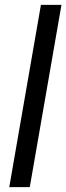

<svg xmlns="http://www.w3.org/2000/svg" viewBox="-20 -770 273 790"><path d="M18.1 0H102.5L232.9 -750H148.4Z"/></svg>

Font: Roboto Condensed
Style: Italic
Weight: 400
Designer: Google
Version: Version 1.000;PS 001.000;hotconv 1.0.88;makeotf.lib2.5.64775